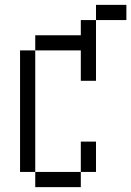

<svg xmlns="http://www.w3.org/2000/svg" viewBox="-20 -770 540 790"><path d="M500 -687.5V-750H375V-687.5H312.5V-625H125V-562.5H62.5Q62.5 -562.5 62.5 -62.5H125V0H312.5V-62.5H125Q125 -62.5 125 -562.5H312.5Q312.5 -562.5 312.5 -437.5H375Q375 -437.5 375 -687.5ZM312.5 -62.5H375Q375 -62.5 375 -187.5H312.5Q312.5 -187.5 312.5 -62.5Z"/></svg>

Font: CalcUnifontExMono
Style: Regular
Weight: 500
Version: Version 15.0.06